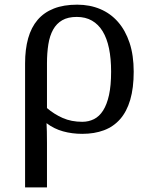

<svg xmlns="http://www.w3.org/2000/svg" viewBox="-20 -566 650 826"><path d="M555.2 -257.8Q555.2 -187.5 540.3 -136.7Q525.4 -85.9 496.8 -53.5Q468.3 -21 427.2 -5.6Q386.2 9.8 334 9.8Q289.6 9.8 251 -1Q212.4 -11.7 180.2 -36.1Q181.2 -22.5 181.6 -0.2Q182.1 22 182.1 48.8V240.2H87.9V-293Q87.9 -354 101.1 -401.1Q114.3 -448.2 141.8 -480.5Q169.4 -512.7 211.7 -529.3Q253.9 -545.9 312 -545.9Q366.2 -545.9 410.9 -527.1Q455.6 -508.3 487.5 -471.9Q519.5 -435.5 537.4 -381.8Q555.2 -328.1 555.2 -257.8ZM458 -257.8Q458 -314 449 -357.7Q439.9 -401.4 421.6 -431.4Q403.3 -461.4 375.5 -477.3Q347.7 -493.2 310.1 -493.2Q272.5 -493.2 247.8 -479Q223.1 -464.8 208.5 -438.5Q193.8 -412.1 188 -375.2Q182.1 -338.4 182.1 -293V-101.1Q212.9 -74.7 250 -58.3Q287.1 -42 334 -42Q361.3 -42 384.3 -53.5Q407.2 -64.9 423.6 -90.6Q439.9 -116.2 449 -157.2Q458 -198.2 458 -257.8Z"/></svg>

Font: Droid-TTFautohint Serif
Style: Regular
Weight: 400
Foundry: Ascender Corporation
Version: Version 1.00; ttfautohint (v1.00rc1.4-1a1c-dirty) -l 8 -r 50